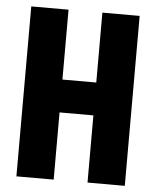

<svg xmlns="http://www.w3.org/2000/svg" viewBox="-51 -737 634 780"><g transform="rotate(5 266.0 -346.5)"><path d="M335 -693H487V0H335V-274H197V0H45V-693H197V-408H335Z"/></g></svg>

Font: Khand
Style: Bold
Weight: 700
Designer: Devanagari: Sanchit Sawaria, Jyotish Sonowal; Latin: Satya Rajpurohit
Foundry: Indian Type Foundry
Version: Version 1.101;PS 1.0;hotconv 1.0.78;makeotf.lib2.5.61930; tt